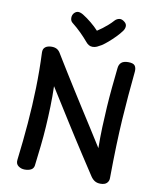

<svg xmlns="http://www.w3.org/2000/svg" viewBox="-108 -1119 1001 1213"><g transform="rotate(10 392.5 -513.0)"><path d="M193 -31Q190 -12 174 -3.5Q158 5 133 5Q111 5 93 -8Q75 -21 78 -47Q93 -170 102.5 -286Q112 -402 115 -515.5Q118 -629 113 -742Q112 -766 127 -777.5Q142 -789 168 -789Q188 -789 202 -781Q216 -773 227 -753Q235 -740 253 -710.5Q271 -681 297.5 -638.5Q324 -596 356 -545Q388 -494 424 -437.5Q460 -381 497 -323Q534 -265 569 -209Q568 -279 570.5 -345Q573 -411 577 -474Q581 -537 587 -599.5Q593 -662 600 -726Q602 -751 616.5 -764Q631 -777 661 -777Q693 -777 703.5 -763.5Q714 -750 712 -725Q704 -644 697.5 -568.5Q691 -493 686 -414Q681 -335 678 -242.5Q675 -150 674 -34Q674 -16 661 -3Q648 10 620 10Q599 10 584 1Q569 -8 557 -26Q512 -94 478 -147Q444 -200 414.5 -245.5Q385 -291 357 -336Q329 -381 297 -431.5Q265 -482 225 -546Q227 -479 225 -414Q223 -349 219 -285.5Q215 -222 208 -159Q201 -96 193 -31ZM529 -1020Q541 -1033 557.5 -1036Q574 -1039 592 -1024Q606 -1013 606 -998Q606 -983 596 -968Q581 -947 559.5 -925Q538 -903 516 -884Q494 -865 477 -854Q462 -845 449 -839Q436 -833 421 -833Q408 -833 397.5 -839Q387 -845 378 -856Q357 -881 330.5 -907.5Q304 -934 270 -961Q258 -971 257.5 -989.5Q257 -1008 269 -1022Q282 -1035 296 -1034.5Q310 -1034 328 -1023Q354 -1007 382 -984Q410 -961 431 -938Q448 -949 464.5 -961.5Q481 -974 498 -989Q515 -1004 529 -1020Z"/></g></svg>

Font: Playpen Sans Medium
Style: Regular
Weight: 500
Designer: Laura Meseguer, Veronika Burian, José Scaglione
Foundry: TypeTogether
Version: Version 1.001